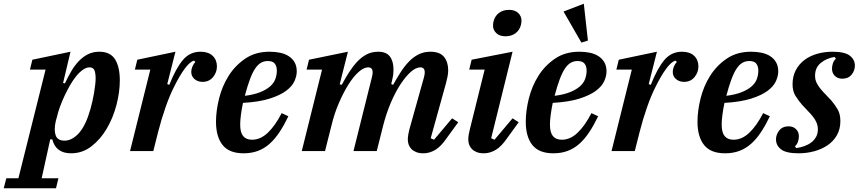

<svg xmlns="http://www.w3.org/2000/svg" viewBox="-111 -812 4615 1032"><path d="M-77 146H-12L134 -438H50L63 -491L268 -534L228 -366L238 -364Q254 -398 272 -429Q290 -460 312.5 -483.5Q335 -507 362 -520.5Q389 -534 422 -534Q482 -534 507.5 -493Q533 -452 533 -380Q533 -317 515 -248Q497 -179 463 -121Q429 -63 380.5 -25.5Q332 12 271 12Q189 12 170 -63H159L113 146H203L190 200H-91ZM236 -56Q277 -56 314 -97.5Q351 -139 376 -229Q381 -247 386 -269Q391 -291 394.5 -312.5Q398 -334 400.5 -354.5Q403 -375 403 -390Q403 -419 396.5 -434.5Q390 -450 370 -450Q353 -450 334.5 -437Q316 -424 298.5 -402.5Q281 -381 265 -353Q249 -325 235.5 -296Q222 -267 211.5 -238.5Q201 -210 196 -187L189 -162Q178 -114 188 -85Q198 -56 236 -56Z M697 -438H614L627 -491L832 -534L788 -360L799 -356Q834 -444 871.5 -489Q909 -534 967 -534Q1009 -534 1032 -512Q1055 -490 1055 -455Q1055 -423 1034 -397.5Q1013 -372 978 -372Q952 -372 934.5 -387Q917 -402 917 -426Q917 -440 923.5 -455Q930 -470 939 -479L932 -486Q910 -481 882 -443Q854 -405 824 -344Q801 -299 778.5 -234.5Q756 -170 739 -103L713 0H588Z M1198 12Q1121 12 1085.5 -32.5Q1050 -77 1050 -158Q1050 -216 1066.5 -282.5Q1083 -349 1118 -404.5Q1153 -460 1207.5 -497Q1262 -534 1338 -534Q1368 -534 1394.5 -528.5Q1421 -523 1441 -510Q1461 -497 1472.5 -477Q1484 -457 1484 -428Q1484 -403 1471.5 -375.5Q1459 -348 1427 -324Q1395 -300 1338.5 -282Q1282 -264 1195 -259Q1188 -225 1184 -195Q1180 -165 1180 -142Q1180 -100 1196 -80.5Q1212 -61 1244 -61Q1289 -61 1328.5 -98.5Q1368 -136 1403 -204L1439 -187Q1416 -139 1391.5 -102Q1367 -65 1338.5 -39.5Q1310 -14 1275.5 -1Q1241 12 1198 12ZM1205 -297Q1253 -303 1286 -316Q1319 -329 1339.5 -346.5Q1360 -364 1368.5 -386Q1377 -408 1377 -433Q1377 -456 1366 -470Q1355 -484 1329 -484Q1308 -484 1291.5 -474.5Q1275 -465 1260.5 -443.5Q1246 -422 1232.5 -386Q1219 -350 1205 -297Z M2165 12Q2142 12 2126 5.5Q2110 -1 2100 -11.5Q2090 -22 2085.5 -35Q2081 -48 2081 -62Q2081 -74 2083.5 -89Q2086 -104 2089 -115L2168 -397Q2172 -412 2172 -423Q2172 -450 2148 -450Q2125 -450 2097.5 -426Q2070 -402 2042 -359.5Q2014 -317 1989.5 -259.5Q1965 -202 1948 -135L1914 0H1789L1888 -397Q1892 -413 1892 -423Q1892 -450 1868 -450Q1845 -450 1817.5 -426Q1790 -402 1763 -359.5Q1736 -317 1711 -259.5Q1686 -202 1670 -135L1636 0H1511L1620 -438H1537L1550 -491L1759 -534L1715 -359L1726 -356Q1745 -392 1765.5 -424Q1786 -456 1809 -480.5Q1832 -505 1859.5 -519.5Q1887 -534 1922 -534Q1965 -534 1984.5 -508.5Q2004 -483 2004 -438Q2004 -427 2003 -415.5Q2002 -404 1999 -392L1992 -360L2002 -356Q2022 -392 2042.5 -424Q2063 -456 2086.5 -480.5Q2110 -505 2138.5 -519.5Q2167 -534 2202 -534Q2253 -534 2275.5 -506.5Q2298 -479 2298 -434Q2298 -418 2294.5 -400.5Q2291 -383 2286 -364L2204 -69L2222 -61L2319 -176L2352 -155L2291 -71Q2259 -24 2228 -6Q2197 12 2165 12Z M2490 12Q2467 12 2451 5.5Q2435 -1 2425 -11.5Q2415 -22 2410.5 -35Q2406 -48 2406 -62Q2406 -74 2408.5 -89Q2411 -104 2414 -115L2494 -438H2411L2424 -491L2644 -534L2529 -69L2547 -61L2644 -176L2677 -155L2616 -71Q2584 -24 2553 -6Q2522 12 2490 12ZM2606 -617Q2574 -617 2556.5 -634Q2539 -651 2539 -674Q2539 -686 2542 -698Q2549 -726 2571 -742.5Q2593 -759 2625 -759Q2657 -759 2674.5 -742Q2692 -725 2692 -702Q2692 -690 2689 -678Q2682 -650 2660 -633.5Q2638 -617 2606 -617Z M2863 12Q2786 12 2750.5 -32.5Q2715 -77 2715 -158Q2715 -216 2731.5 -282.5Q2748 -349 2783 -404.5Q2818 -460 2872.5 -497Q2927 -534 3003 -534Q3033 -534 3059.5 -528.5Q3086 -523 3106 -510Q3126 -497 3137.5 -477Q3149 -457 3149 -428Q3149 -403 3136.5 -375.5Q3124 -348 3092 -324Q3060 -300 3003.5 -282Q2947 -264 2860 -259Q2853 -225 2849 -195Q2845 -165 2845 -142Q2845 -100 2861 -80.5Q2877 -61 2909 -61Q2954 -61 2993.5 -98.5Q3033 -136 3068 -204L3104 -187Q3081 -139 3056.5 -102Q3032 -65 3003.5 -39.5Q2975 -14 2940.5 -1Q2906 12 2863 12ZM2870 -297Q2918 -303 2951 -316Q2984 -329 3004.5 -346.5Q3025 -364 3033.5 -386Q3042 -408 3042 -433Q3042 -456 3031 -470Q3020 -484 2994 -484Q2973 -484 2956.5 -474.5Q2940 -465 2925.5 -443.5Q2911 -422 2897.5 -386Q2884 -350 2870 -297ZM2918 -750 3027 -792 3049 -594 3014 -583Z M3285 -438H3202L3215 -491L3420 -534L3376 -360L3387 -356Q3422 -444 3459.5 -489Q3497 -534 3555 -534Q3597 -534 3620 -512Q3643 -490 3643 -455Q3643 -423 3622 -397.5Q3601 -372 3566 -372Q3540 -372 3522.5 -387Q3505 -402 3505 -426Q3505 -440 3511.5 -455Q3518 -470 3527 -479L3520 -486Q3498 -481 3470 -443Q3442 -405 3412 -344Q3389 -299 3366.5 -234.5Q3344 -170 3327 -103L3301 0H3176Z M3786 12Q3709 12 3673.5 -32.5Q3638 -77 3638 -158Q3638 -216 3654.5 -282.5Q3671 -349 3706 -404.5Q3741 -460 3795.5 -497Q3850 -534 3926 -534Q3956 -534 3982.5 -528.5Q4009 -523 4029 -510Q4049 -497 4060.5 -477Q4072 -457 4072 -428Q4072 -403 4059.5 -375.5Q4047 -348 4015 -324Q3983 -300 3926.5 -282Q3870 -264 3783 -259Q3776 -225 3772 -195Q3768 -165 3768 -142Q3768 -100 3784 -80.5Q3800 -61 3832 -61Q3877 -61 3916.5 -98.5Q3956 -136 3991 -204L4027 -187Q4004 -139 3979.5 -102Q3955 -65 3926.5 -39.5Q3898 -14 3863.5 -1Q3829 12 3786 12ZM3793 -297Q3841 -303 3874 -316Q3907 -329 3927.5 -346.5Q3948 -364 3956.5 -386Q3965 -408 3965 -433Q3965 -456 3954 -470Q3943 -484 3917 -484Q3896 -484 3879.5 -474.5Q3863 -465 3848.5 -443.5Q3834 -422 3820.5 -386Q3807 -350 3793 -297Z M4181 12Q4115 12 4087.5 -9Q4060 -30 4060 -63Q4060 -89 4077.5 -111Q4095 -133 4128 -133Q4152 -133 4167.5 -118Q4183 -103 4183 -79Q4183 -65 4178 -50Q4173 -35 4162 -26L4169 -16Q4191 -19 4212 -26.5Q4233 -34 4249 -46Q4265 -58 4275 -75.5Q4285 -93 4285 -116Q4285 -137 4277.5 -154Q4270 -171 4257.5 -186.5Q4245 -202 4230 -217Q4215 -232 4200 -249Q4180 -272 4164.5 -297Q4149 -322 4149 -359Q4149 -402 4166.5 -435Q4184 -468 4213.5 -490Q4243 -512 4282 -523Q4321 -534 4363 -534Q4429 -534 4456.5 -513Q4484 -492 4484 -459Q4484 -433 4466.5 -411Q4449 -389 4416 -389Q4392 -389 4376.5 -404Q4361 -419 4361 -443Q4361 -457 4366 -472Q4371 -487 4382 -496L4375 -506Q4332 -499 4301 -474Q4270 -449 4270 -405Q4270 -384 4278 -367.5Q4286 -351 4298.5 -335.5Q4311 -320 4326.5 -304.5Q4342 -289 4358 -271Q4375 -251 4390.5 -225.5Q4406 -200 4406 -161Q4406 -118 4387.5 -85.5Q4369 -53 4337.5 -31.5Q4306 -10 4265.5 1Q4225 12 4181 12Z"/></svg>

Font: IBM Plex Serif SemiBold
Style: Italic
Weight: 600
Italic angle: -14°
Designer: Mike Abbink, Paul van der Laan, Pieter van Rosmalen
Foundry: Bold Monday
Version: Version 2.5